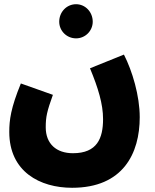

<svg xmlns="http://www.w3.org/2000/svg" viewBox="-20 -661 735 911"><path d="M341 -479C385 -479 420 -515 420 -558C420 -604 385 -641 341 -641C296 -641 261 -604 261 -558C261 -515 296 -479 341 -479ZM24 -35C24 154 170 230 322 230C564 230 643 67 643 -105C643 -206 608 -324 568 -402L407 -337C446 -243 469 -167 469 -96C469 -5 441 66 326 66C248 66 197 22 197 -57C197 -107 203 -133 231 -211L79 -265C31 -148 24 -91 24 -35Z"/></svg>

Font: Noto Sans Arabic UI Cn Bk
Style: Regular
Weight: 900
Width: 3
Designer: Monotype Design Team, Nadine Chahine and Nizar Qandah
Foundry: Monotype Imaging Inc.
Version: Version 2.010